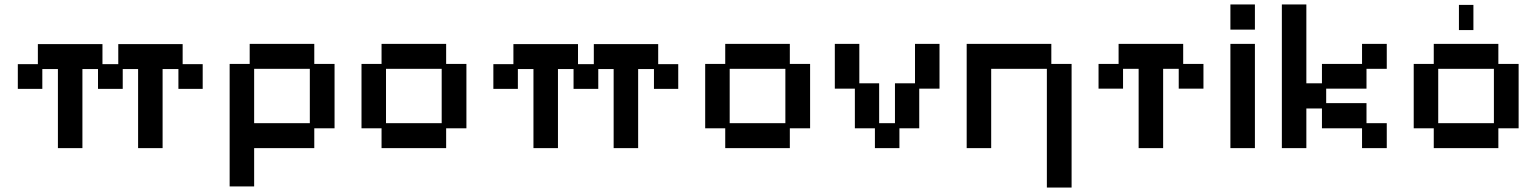

<svg xmlns="http://www.w3.org/2000/svg" viewBox="-20 -653 6899 862"><path d="M240 12V-343H170V-254H60V-365H150V-455H440V-365H511V-455H800V-365H890V-254H781V-343H710V12H600V-343H531V-254H420V-343H350V12Z M1011 184V-366H1101V-456H1391V-366H1482V-77H1391V12H1121V184ZM1121 -100H1371V-344H1121Z M1693 12V-77H1603V-366H1693V-456H1983V-366H2074V-77H1983V12ZM1713 -100H1963V-344H1713Z M2375 12V-343H2305V-254H2195V-365H2285V-455H2575V-365H2646V-455H2935V-365H3025V-254H2916V-343H2845V12H2735V-343H2666V-254H2555V-343H2485V12Z M3236 12V-77H3146V-366H3236V-456H3526V-366H3617V-77H3526V12ZM3256 -100H3506V-344H3256Z M3908 12V-77H3818V-255H3728V-456H3838V-279H3927V-100H3998V-279H4088V-456H4198V-255H4107V-77H4018V12Z M4680 189V-344H4430V12H4320V-456H4700V-366H4791V189Z M5092 12V-344H5022V-255H4912V-366H5002V-456H5292V-366H5383V-255H5272V-344H5202V12Z M5504 12V-456H5614V12ZM5504 -520V-633H5614V-520Z M5735 12V-633H5845V-279H5915V-366H6095V-456H6206V-344H6115V-255H5934V-190H6115V-100H6206V12H6095V-77H5915V-166H5845V12Z M6417 12V-77H6327V-366H6417V-456H6707V-366H6798V-77H6707V12ZM6437 -100H6687V-344H6437ZM6530 -518V-631H6595V-518Z"/></svg>

Font: Pixelify Sans Medium
Style: Regular
Weight: 500
Designer: Stefie Justprince
Foundry: Typecalism Foundryline
Version: Version 1.000;February 13, 2025;FontCreator 15.0.0.3015 64-b